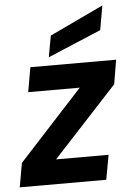

<svg xmlns="http://www.w3.org/2000/svg" viewBox="-69 -854 612 896"><g transform="rotate(-5 237.0 -406.0)"><path d="M486.8 -554.2 467.8 -440.9 167 -115.2H413.1L392.1 0H-13.2L6.8 -112.8L306.2 -439H64.9L85 -554.2ZM192.9 -692.9 444.8 -812 424.8 -698.2 174.8 -592.8Z"/></g></svg>

Font: SVN-Poppins SemiBold
Style: Italic
Weight: 600
Italic angle: -10°
Designer: Ninad Kale (Devanagari), Jonny Pinhorn (Latin)
Foundry: Indian Type Foundry
Version: Version 3.002 2017